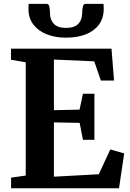

<svg xmlns="http://www.w3.org/2000/svg" viewBox="-20 -1002 691 1022"><path d="M117 -67.5V-670.5L38.5 -684V-743H573.5L587 -573.5H517L481.5 -675.5L267 -685V-415.5L403.5 -418.5L421.5 -503H482.5V-258H421.5L404 -348L267 -350.5V-61.5L506 -74.5L567 -206.5L641 -185.5L613.5 0H39V-56.5ZM228.5 -981.5Q240 -981.5 243 -964.8Q246 -948 246 -933.5Q246 -897 266.5 -875.2Q287 -853.5 332 -853.5Q376.5 -853.5 397 -875.2Q417.5 -897 417.5 -933.5Q417.5 -948 420.8 -964.8Q424 -981.5 434.5 -981.5H531Q531.5 -975 531.8 -968.2Q532 -961.5 532 -954.5Q532 -905 506.5 -870.8Q481 -836.5 436 -819Q391 -801.5 331.5 -801.5Q274.5 -801.5 229.2 -819.2Q184 -837 157.8 -871.2Q131.5 -905.5 131.5 -954.5Q131.5 -961.5 132 -968.2Q132.5 -975 132.5 -981.5Z"/></svg>

Font: Merriweather 28pt
Style: Bold
Weight: 700
Version: Version 2.100